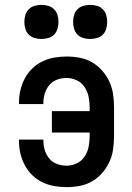

<svg xmlns="http://www.w3.org/2000/svg" viewBox="-20 -760 540 788"><path d="M253 8Q227 8 202 3.5Q177 -1 154 -12Q131 -23 112.5 -41Q94 -59 82 -81.5Q70 -104 64 -129Q58 -154 58 -180V-187H158V-183Q158 -163 164 -143.5Q170 -124 182.5 -109Q195 -94 214 -87Q233 -80 253 -80Q275 -80 295 -89.5Q315 -99 327 -117Q339 -135 343.5 -156.5Q348 -178 348 -200V-216H193V-304H348V-320Q348 -342 343.5 -363.5Q339 -385 327 -403Q315 -421 295 -430.5Q275 -440 253 -440Q233 -440 214 -433Q195 -426 182.5 -411Q170 -396 164 -376.5Q158 -357 158 -337V-333H58V-340Q58 -366 64 -391Q70 -416 82 -438.5Q94 -461 112.5 -479Q131 -497 154 -508Q177 -519 202 -523.5Q227 -528 253 -528Q280 -528 307 -523Q334 -518 357.5 -504.5Q381 -491 399 -470.5Q417 -450 428.5 -425.5Q440 -401 444 -374Q448 -347 448 -320V-200Q448 -173 444 -146Q440 -119 428.5 -94.5Q417 -70 399 -49.5Q381 -29 357.5 -15.5Q334 -2 307 3Q280 8 253 8ZM350 -600Q336 -600 322 -604Q308 -608 298 -618Q288 -628 284 -642Q280 -656 280 -670Q280 -684 284 -698Q288 -712 298 -722Q308 -732 322 -736Q336 -740 350 -740Q364 -740 378 -736Q392 -732 402 -722Q412 -712 416 -698Q420 -684 420 -670Q420 -656 416 -642Q412 -628 402 -618Q392 -608 378 -604Q364 -600 350 -600ZM150 -600Q136 -600 122 -604Q108 -608 98 -618Q88 -628 84 -642Q80 -656 80 -670Q80 -684 84 -698Q88 -712 98 -722Q108 -732 122 -736Q136 -740 150 -740Q164 -740 178 -736Q192 -732 202 -722Q212 -712 216 -698Q220 -684 220 -670Q220 -656 216 -642Q212 -628 202 -618Q192 -608 178 -604Q164 -600 150 -600Z"/></svg>

Font: Iosevka Semibold
Style: Regular
Weight: 600
Monospace: yes
Designer: Belleve Invis
Foundry: Belleve Invis
Version: Version 33.2.3; ttfautohint (v1.8.4)